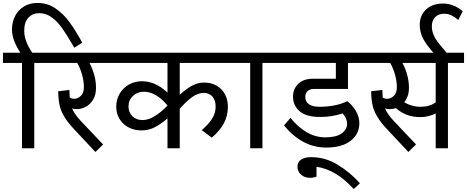

<svg xmlns="http://www.w3.org/2000/svg" viewBox="-40 -1004 3162 1300"><path d="M517 -715 463 -681 452 -700Q410 -772 380 -814.5Q350 -857 311 -886Q272 -915 226 -915Q180 -915 152 -884Q124 -853 124 -796Q124 -759 139 -720Q154 -681 179 -647H302V-578H192V0H109V-578H-20V-647H98Q73 -684 57 -725Q41 -766 41 -804Q41 -854 62 -895Q83 -936 122 -960Q161 -984 214 -984Q281 -984 335 -947.5Q389 -911 430 -855Q471 -799 517 -715Z M701 -578H566Q610 -493 610 -409Q610 -361 590 -328.5Q570 -296 540 -280.5Q510 -265 479 -265Q463 -265 448 -270Q463 -232 508 -184L658 -26L606 25L473 -117Q423 -169 398 -209.5Q373 -250 364 -289Q355 -328 354 -386L430 -395Q430 -374 432 -344Q444 -335 463 -335Q486 -335 507 -354.5Q528 -374 528 -414Q528 -453 516 -497Q504 -541 483 -578H282V-647H701Z M1177 -578V-362Q1218 -400 1258 -422.5Q1298 -445 1342 -445Q1392 -445 1428.5 -423Q1465 -401 1484 -364Q1503 -327 1503 -282Q1503 -218 1474.5 -167Q1446 -116 1394 -72L1326 -123Q1371 -161 1395.5 -199.5Q1420 -238 1420 -281Q1420 -326 1398 -350.5Q1376 -375 1340 -375Q1300 -375 1261.5 -347Q1223 -319 1177 -268V0H1094V-202Q1052 -166 1010 -143.5Q968 -121 920 -121Q867 -121 827.5 -143Q788 -165 767.5 -201.5Q747 -238 747 -281Q747 -330 770 -369.5Q793 -409 833 -431.5Q873 -454 921 -454Q1013 -454 1094 -377V-578H681V-647H1545V-578ZM1094 -289V-290Q1059 -333 1018 -358Q977 -383 934 -383Q890 -383 860 -354.5Q830 -326 830 -283Q830 -243 856.5 -217Q883 -191 925 -191Q965 -191 1008.5 -218Q1052 -245 1094 -289Z M1847 -578H1737V0H1654V-578H1525V-647H1847Z M1847 0ZM2027 -347Q2027 -316 2051 -298.5Q2075 -281 2126 -281Q2173 -281 2222 -290Q2271 -299 2311 -319Q2345 -294 2369 -253.5Q2393 -213 2393 -170Q2393 -96 2334 -50.5Q2275 -5 2169 -5Q2085 -5 2013 -44Q1941 -83 1883 -155L1927 -206Q1976 -144 2036 -109Q2096 -74 2163 -74Q2235 -74 2272.5 -100Q2310 -126 2310 -167Q2310 -202 2280 -236Q2208 -212 2128 -212Q2034 -212 1989 -250.5Q1944 -289 1944 -350Q1944 -402 1979.5 -436.5Q2015 -471 2080 -471H2234V-578H1827V-647H2422V-578H2316V-402H2087Q2058 -402 2042.5 -387.5Q2027 -373 2027 -347ZM2397 237 2355 276Q2237 145 2103 125V192Q2082 200 2059 200Q2022 200 1998 178Q1974 156 1974 125Q1974 93 1998.5 76.5Q2023 60 2068 60Q2162 60 2246.5 111.5Q2331 163 2397 237Z M3102 -578H2993V0H2910V-236Q2891 -226 2863.5 -218.5Q2836 -211 2807 -211Q2758 -211 2717.5 -225.5Q2677 -240 2640 -272Q2620 -265 2598 -265Q2582 -265 2567 -270Q2582 -232 2627 -184L2777 -26L2725 25L2592 -117Q2542 -169 2517 -209.5Q2492 -250 2483 -289Q2474 -328 2473 -386L2549 -395Q2549 -374 2551 -344Q2563 -335 2582 -335Q2605 -335 2626 -354.5Q2647 -374 2647 -414Q2647 -453 2635 -497Q2623 -541 2602 -578H2401V-647H3102ZM2910 -578H2685Q2729 -493 2729 -409Q2729 -351 2697 -312Q2721 -297 2749.5 -289Q2778 -281 2807 -281Q2869 -281 2910 -311Z M2802 -836Q2802 -899 2844.5 -939.5Q2887 -980 2960 -980Q3031 -980 3093 -928L3063 -869Q3039 -889 3016.5 -900Q2994 -911 2967 -911Q2930 -911 2907 -888.5Q2884 -866 2884 -826Q2884 -795 2896.5 -766.5Q2909 -738 2929.5 -712Q2950 -686 2992 -637H2903Q2850 -696 2826 -740Q2802 -784 2802 -836Z"/></svg>

Font: Martel Sans
Style: Regular
Weight: 400
Designer: Dan Reynolds and Mathieu Réguer
Foundry: Dan Reynolds and Mathieu Réguer
Version: Version 1.002; ttfautohint (v1.1) -l 5 -r 5 -G 72 -x 0 -D la